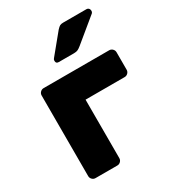

<svg xmlns="http://www.w3.org/2000/svg" viewBox="-182 -858 870 961"><g transform="rotate(-30 253.0 -377.5)"><path d="M491 -493V-392Q491 -381 483 -373Q475 -365 464 -365H238V-27Q238 -16 230 -8Q222 0 211 0H85Q74 0 66 -8Q58 -16 58 -27V-493Q58 -504 66 -512Q74 -520 85 -520H464Q475 -520 483 -512Q491 -504 491 -493ZM334 -755H467Q476 -755 481 -749.5Q486 -744 486 -735Q486 -728 481 -723L346 -612Q335 -603 326.5 -599Q318 -595 304 -595H216Q200 -595 200 -611Q200 -619 205 -624L297 -736Q308 -748 315 -751.5Q322 -755 334 -755Z"/></g></svg>

Font: Rubik
Style: Regular
Weight: 700
Designer: Hubert & Fischer
Foundry: Hubert & Fischer
Version: Version 1.100